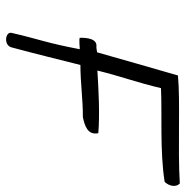

<svg xmlns="http://www.w3.org/2000/svg" viewBox="-10 -634 603 622"><g transform="rotate(90 291.0 -322.5)"><path d="M102 -280C105 -277 134 -280 139 -280C118 -170 107 -150 86 -59C81 -39 126 -32 133 -59C154 -136 171 -208 190 -282C248 -282 298 -290 359 -290C388 -296 418 -306 411 -340C350 -345 273 -341 208 -337C227 -414 247 -466 265 -543C339 -547 472 -539 569 -555C584 -572 586 -592 574 -604C459 -597 309 -606 224 -598C201 -519 170 -410 149 -336C139 -335 135 -333 127 -334C99 -334 102 -283 102 -280Z"/></g></svg>

Font: Comica
Style: RgIta
Weight: 400
Designer: Jasper
Foundry: KineticPlasma Fonts/Cannot Into Space Fonts
Version: Version 0.89